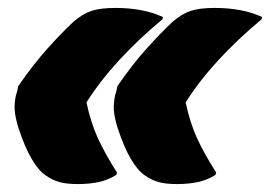

<svg xmlns="http://www.w3.org/2000/svg" viewBox="-20 -542 681 484"><path d="M275 -107 273 -101Q252 -88 228.5 -83Q205 -78 176 -78Q148 -78 130 -83Q112 -88 95 -100Q77 -112 59.5 -142Q42 -172 26 -221Q18 -248 17 -265Q16 -282 20 -301Q22 -307 23.5 -313Q25 -319 26 -325Q64 -380 100 -420Q136 -460 165 -487Q188 -507 210.5 -514.5Q233 -522 271 -522Q305 -522 335 -516.5Q365 -511 391 -499L389 -493Q330 -444 281.5 -391.5Q233 -339 198 -284Q209 -232 227 -193Q245 -154 275 -107ZM525 -107 523 -101Q502 -88 478.5 -83Q455 -78 426 -78Q398 -78 380 -83Q362 -88 345 -100Q327 -112 309.5 -142Q292 -172 276 -221Q268 -248 267 -265Q266 -282 270 -301Q272 -307 273.5 -313Q275 -319 276 -325Q314 -380 350 -420Q386 -460 415 -487Q438 -507 460.5 -514.5Q483 -522 521 -522Q555 -522 585 -516.5Q615 -511 641 -499L639 -493Q580 -444 531.5 -391.5Q483 -339 448 -284Q459 -232 477 -193Q495 -154 525 -107Z"/></svg>

Font: Recursive Mn Csl St XBk
Style: Italic
Weight: 1000
Italic angle: -15°
Monospace: yes
Version: Version 1.079;hotconv 1.0.112;makeotfexe 2.5.65598; ttfautoh